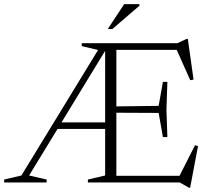

<svg xmlns="http://www.w3.org/2000/svg" viewBox="-33 -878 1006 924"><path d="M390 0V-14L473 -33.5V-257.5H244L107 -33.5L191.5 -14V0H-13V-14L70 -33.5L439 -637.5L360.5 -656V-670H820.5L864.5 -690.5H871L898.5 -495L882.5 -492L817.5 -638H527V-366L730.5 -368.5L751 -484H772.5L768 -351L772.5 -218.5H751L730.5 -334.5L527 -335.5V-32H831L905.5 -179L920 -175L882 25.5H876.5L832 0ZM263 -289H473V-633.5ZM485.5 -738 564.5 -858H638V-850.5L507.5 -738Z"/></svg>

Font: Newsreader Text Light
Style: Regular
Weight: 300
Designer: Hugues Gentile
Foundry: Production Type
Version: Version 1.001